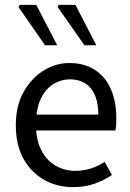

<svg xmlns="http://www.w3.org/2000/svg" viewBox="-20 -757 536 789"><path d="M279 12Q214 12 160.5 -18.5Q107 -49 76 -105.5Q45 -162 45 -243Q45 -322 77 -379Q109 -436 159 -467Q209 -498 265 -498Q327 -498 370.5 -469.5Q414 -441 436 -390Q458 -339 458 -270Q458 -257 457.5 -245Q457 -233 454 -221H104V-286H384Q384 -356 353.5 -393.5Q323 -431 266 -431Q233 -431 201 -412.5Q169 -394 148.5 -353Q128 -312 128 -244Q128 -182 149.5 -140Q171 -98 208 -76.5Q245 -55 289 -55Q324 -55 354.5 -65Q385 -75 410 -92L440 -38Q408 -16 368.5 -2Q329 12 279 12ZM165 -571 56 -728 61 -737H129L215 -571ZM327 -571 217 -728 222 -737H290L376 -571Z"/></svg>

Font: Source Sans 3 ExtraLight
Style: Regular
Weight: 400
Version: Version 3.052;hotconv 1.1.0;makeotfexe 2.6.0